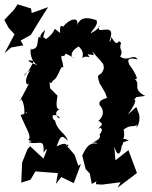

<svg xmlns="http://www.w3.org/2000/svg" viewBox="-48 -825 701 885"><path d="M582 -378 621 -383C557 -415 605 -437 571 -462C602 -448 560 -513 548 -527C539 -548 539 -563 586 -551C568 -581 543 -538 506 -564C524 -596 497 -592 510 -627C490 -653 501 -595 465 -654C460 -622 452 -629 462 -653C476 -706 429 -683 410 -687C397 -718 439 -710 372 -672C364 -674 411 -711 396 -732C347 -749 322 -743 307 -709C319 -748 274 -741 245 -704C242 -695 226 -728 229 -673C183 -708 227 -690 163 -644C151 -666 145 -629 160 -687C118 -651 154 -649 130 -655C121 -616 129 -604 97 -596C93 -619 82 -550 125 -524C91 -536 60 -554 107 -544C76 -465 30 -461 93 -503C56 -452 77 -420 88 -444L42 -357C46 -392 74 -337 61 -282C67 -323 102 -308 47 -295C69 -237 102 -194 82 -180C118 -168 82 -177 86 -169C131 -154 157 -195 153 -120C156 -129 184 -165 152 -94L91 -151L79 -138L54 -76L50 17L93 3L115 -35L219 -27L210 23L234 -9L292 19L325 -69L313 -61L296 -111C260 -156 246 -161 268 -157C252 -133 277 -184 213 -150C228 -191 233 -211 264 -176C256 -211 216 -220 206 -269C191 -274 184 -310 224 -287C238 -263 182 -305 232 -324C198 -308 220 -392 217 -384L183 -418C177 -477 181 -420 196 -454C223 -465 231 -532 244 -513C242 -551 220 -574 251 -566C237 -568 285 -587 242 -615C255 -562 246 -589 293 -557C276 -559 275 -590 315 -611C319 -604 342 -591 331 -558C358 -575 375 -546 356 -575C380 -574 392 -560 377 -588C442 -515 425 -536 431 -512C418 -461 391 -501 411 -442C415 -425 401 -464 438 -395L444 -377C458 -372 401 -370 411 -341C450 -300 401 -260 404 -270C447 -242 396 -245 412 -230C389 -240 443 -243 411 -205C422 -179 379 -174 365 -155C379 -170 390 -171 402 -164C372 -165 356 -163 331 -108L347 -45L366 -25L375 23L396 11L394 24L422 26L508 15L494 40L584 -28H583L544 -133L484 -86L479 -150C491 -105 508 -107 513 -153C529 -169 501 -165 546 -178C490 -201 535 -157 522 -228C555 -252 561 -237 585 -249C569 -219 603 -252 593 -299C574 -339 595 -343 541 -297C594 -367 578 -387 543 -343ZM18 -782 -28 -733 -8 -696 19 -667 -27 -580 3 -606 60 -616 47 -638 94 -664C121 -707 146 -751 174 -792L98 -765L95 -786L33 -805Z"/></svg>

Font: Asimov Aggro
Style: Condensed
Weight: 500
Designer: Google
Version: Version 2.000980; 2014